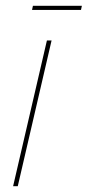

<svg xmlns="http://www.w3.org/2000/svg" viewBox="-20 -639 301 659"><path d="M261 -619 258 -605H90L93 -619ZM157 -500 41 0H25L141 -500Z"/></svg>

Font: Work Sans Thin
Style: Italic
Weight: 250
Italic angle: -13°
Designer: Wei Huang
Foundry: Wei Huang
Version: Version 2.012